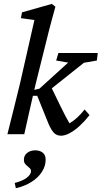

<svg xmlns="http://www.w3.org/2000/svg" viewBox="-20 -699 529 1000"><path d="M18.6 0Q35.2 -66.4 52.7 -136.2Q70.3 -206.1 85 -267.6L159.2 -594.7L88.9 -604.5L94.7 -634.8L250 -678.7L268.6 -664.1Q259.8 -632.8 251.5 -601.6Q243.2 -570.3 234.9 -539.1Q226.6 -507.8 218.8 -474.6L166 -262.7Q150.4 -196.3 135.7 -130.9Q121.1 -65.4 106.4 0ZM298.8 7.8Q275.4 7.8 261.2 -6.8Q247.1 -21.5 233.4 -52.7L173.8 -200.2H137.7L145.5 -227.5L185.5 -237.3L335 -373L272.5 -383.8L284.2 -422.9H489.3L484.4 -383.8L417 -372.1L234.4 -226.6L240.2 -258.8Q268.6 -200.2 294.9 -146Q321.3 -91.8 341.8 -56.6Q362.3 -68.4 381.8 -86.4Q401.4 -104.5 420.9 -128.9L446.3 -99.6Q421.9 -68.4 395.5 -43.9Q369.1 -19.5 343.8 -5.9Q318.4 7.8 298.8 7.8ZM62.5 281.2 56.6 253.9Q98.6 243.2 120.1 226.1Q141.6 209 141.6 192.4Q141.6 183.6 135.7 177.7Q129.9 171.9 123 166.5Q116.2 161.1 110.4 153.8Q104.5 146.5 104.5 132.8Q104.5 110.4 121.6 97.2Q138.7 84 163.1 84Q187.5 84 202.6 96.2Q217.8 108.4 217.8 132.8Q217.8 166 198.2 196.3Q178.7 226.6 144 248.5Q109.4 270.5 62.5 281.2Z"/></svg>

Font: Crimson Pro Medium
Style: Italic
Weight: 500
Italic angle: -12°
Designer: Jacques Le Bailly
Foundry: Baron von Fonthausen
Version: Version 1.003